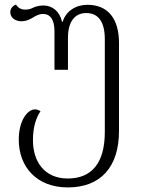

<svg xmlns="http://www.w3.org/2000/svg" viewBox="-20 -568 615 839"><path d="M276 251C419 251 500 163 500 4V-380C500 -485 453 -547 362 -547C312 -547 268 -520 254 -473H251C241 -518 209 -544 170 -544C152 -544 138 -540 126 -535C113 -528 102 -526 89 -526C73 -526 58 -534 50 -548C36 -543 25 -531 25 -515C25 -488 50 -475 74 -475C93 -475 108 -482 122 -490C136 -499 150 -507 168 -507C201 -507 218 -480 218 -432V-263H277V-403C277 -471 305 -511 357 -511C410 -511 438 -472 438 -397V9C438 144 381 212 276 212C175 212 124 139 124 45C124 -16 139 -55 157 -82C149 -87 141 -90 133 -90C100 -90 62 -41 62 42C62 163 142 251 276 251Z"/></svg>

Font: Noto Serif Georgian SemiCondensed Light
Style: Regular
Weight: 300
Width: 4
Designer: Monotype Design Team, Akaki Razmadze
Foundry: Google LLC
Version: Version 2.003